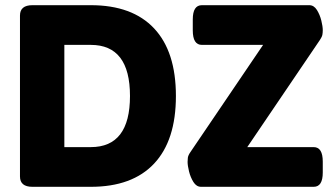

<svg xmlns="http://www.w3.org/2000/svg" viewBox="-20 -720 1291 740"><path d="M105 0Q57 0 57 -40V-660Q57 -700 105 -700H330Q490 -700 574 -610.5Q658 -521 658 -350Q658 -179 574 -89.5Q490 0 330 0ZM228 -153H330Q481 -153 481 -350Q481 -547 330 -547H228ZM755 0Q737 0 725.5 -18.5Q714 -37 708.5 -59.5Q703 -82 703 -96Q703 -103 704 -112Q705 -121 714 -134L994 -547H758Q723 -547 723 -603V-645Q723 -700 758 -700H1172Q1190 -700 1201.5 -681.5Q1213 -663 1218.5 -640.5Q1224 -618 1224 -604Q1224 -594 1222.5 -586Q1221 -578 1213 -566L933 -153H1189Q1224 -153 1224 -97V-55Q1224 0 1189 0Z"/></svg>

Font: Asap ExtraBold
Style: Regular
Weight: 800
Designer: Pablo Cosgaya
Foundry: Omnibus-Type
Version: Version 3.001; ttfautohint (v1.8.4.7-5d5b)